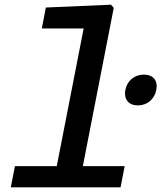

<svg xmlns="http://www.w3.org/2000/svg" viewBox="-20 -797 687 817"><path d="M566.5 -348.5C605.5 -348.5 637.5 -374 645 -414.5C653 -455 631 -479.5 592 -479.5C553.5 -479.5 521.5 -455 513.5 -414.5C506 -374 528 -348.5 566.5 -348.5ZM26 0H493L510.5 -90H332.5L464 -763.5L452.5 -777L175 -765L158 -676H336L221.5 -90H43.5Z"/></svg>

Font: Monaspace Neon Medium
Style: Italic
Weight: 500
Italic angle: -11°
Designer: Riley Cran & the Lettermatic Team
Foundry: Lettermatic
Version: Version 1.200 (Monaspace Neon)